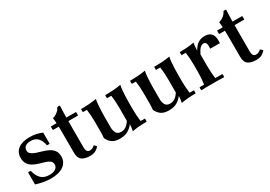

<svg xmlns="http://www.w3.org/2000/svg" viewBox="8 -1277 2777 1976"><g transform="rotate(-30 1397.0 -289.0)"><path d="M225 15Q184 15 139 7Q94 -1 51 -15V-158Q67 -161 83 -158Q97 -97 131.5 -61Q166 -25 231 -25Q274 -25 302 -42Q330 -59 330 -93Q330 -120 310.5 -135.5Q291 -151 260 -160.5Q229 -170 194.5 -180Q160 -190 129 -206.5Q98 -223 78.5 -251Q59 -279 59 -325Q59 -391 108 -428Q157 -465 245 -465Q286 -465 322.5 -457Q359 -449 391 -435V-303Q375 -300 359 -303Q347 -365 316.5 -395Q286 -425 237 -425Q193 -425 171 -408Q149 -391 149 -361Q149 -334 169.5 -318.5Q190 -303 222 -292Q254 -281 290 -271Q326 -261 358 -244.5Q390 -228 410 -201Q430 -174 430 -130Q430 -62 376.5 -23.5Q323 15 225 15Z M690 15Q630 15 595.5 -9.5Q561 -34 561 -97V-310Q561 -341 560.5 -376Q560 -411 558.5 -446Q557 -481 552 -513Q572 -518 591.5 -529.5Q611 -541 626 -557Q641 -573 647 -590Q663 -593 679 -590Q675 -520 674.5 -450Q674 -380 674 -309V-99Q674 -63 685 -49Q696 -35 717 -35Q732 -35 747.5 -42Q763 -49 775 -62Q783 -57 789 -50Q795 -43 801 -35Q783 -14 757.5 0.5Q732 15 690 15ZM491 -408Q488 -429 491 -450H789Q792 -429 789 -408Z M1197 -110 1207 -65Q1182 -31 1144 -8Q1106 15 1046 15Q987 15 954 -9Q921 -33 903 -74Q905 -89 906 -106.5Q907 -124 907 -139V-265Q907 -346 897 -413H850Q846 -432 850 -450Q898 -450 943 -453Q988 -456 1034 -464Q1028 -441 1025 -404.5Q1022 -368 1020.5 -330.5Q1019 -293 1019 -265V-133Q1019 -95 1035 -67.5Q1051 -40 1091 -40Q1124 -40 1150 -58Q1176 -76 1197 -110ZM1369 -37Q1373 -19 1369 0Q1322 0 1281.5 3Q1241 6 1197 14Q1201 -2 1203.5 -24.5Q1206 -47 1207 -65L1197 -110V-265Q1197 -346 1187 -413H1137Q1133 -432 1137 -450Q1186 -450 1232 -453Q1278 -456 1324 -464Q1318 -441 1315 -404.5Q1312 -368 1310.5 -330.5Q1309 -293 1309 -265V-185Q1309 -105 1319 -37Z M1779 -110 1789 -65Q1764 -31 1726 -8Q1688 15 1628 15Q1569 15 1536 -9Q1503 -33 1485 -74Q1487 -89 1488 -106.5Q1489 -124 1489 -139V-265Q1489 -346 1479 -413H1432Q1428 -432 1432 -450Q1480 -450 1525 -453Q1570 -456 1616 -464Q1610 -441 1607 -404.5Q1604 -368 1602.5 -330.5Q1601 -293 1601 -265V-133Q1601 -95 1617 -67.5Q1633 -40 1673 -40Q1706 -40 1732 -58Q1758 -76 1779 -110ZM1951 -37Q1955 -19 1951 0Q1904 0 1863.5 3Q1823 6 1779 14Q1783 -2 1785.5 -24.5Q1788 -47 1789 -65L1779 -110V-265Q1779 -346 1769 -413H1719Q1715 -432 1719 -450Q1768 -450 1814 -453Q1860 -456 1906 -464Q1900 -441 1897 -404.5Q1894 -368 1892.5 -330.5Q1891 -293 1891 -265V-185Q1891 -105 1901 -37Z M2018 2Q2014 -17 2018 -35H2072Q2077 -71 2079.5 -107.5Q2082 -144 2082 -185V-265Q2082 -346 2072 -413H2023Q2019 -432 2023 -450Q2069 -450 2109.5 -453Q2150 -456 2195 -464Q2190 -449 2188 -425Q2186 -401 2185 -373L2195 -323V-185Q2195 -144 2197.5 -107.5Q2200 -71 2205 -35H2289Q2293 -17 2289 2Q2234 0 2200.5 0Q2167 0 2139 0Q2111 0 2081 0Q2051 0 2018 2ZM2311 -323Q2315 -362 2307.5 -383.5Q2300 -405 2277 -405Q2255 -405 2235.5 -385.5Q2216 -366 2195 -323L2185 -373Q2209 -417 2242 -441Q2275 -465 2324 -465Q2367 -465 2390.5 -447.5Q2414 -430 2422 -398Q2430 -366 2426 -323Z M2665 15Q2605 15 2570.5 -9.5Q2536 -34 2536 -97V-310Q2536 -341 2535.5 -376Q2535 -411 2533.5 -446Q2532 -481 2527 -513Q2547 -518 2566.5 -529.5Q2586 -541 2601 -557Q2616 -573 2622 -590Q2638 -593 2654 -590Q2650 -520 2649.5 -450Q2649 -380 2649 -309V-99Q2649 -63 2660 -49Q2671 -35 2692 -35Q2707 -35 2722.5 -42Q2738 -49 2750 -62Q2758 -57 2764 -50Q2770 -43 2776 -35Q2758 -14 2732.5 0.5Q2707 15 2665 15ZM2466 -408Q2463 -429 2466 -450H2764Q2767 -429 2764 -408Z"/></g></svg>

Font: Poltawski Nowy SemiBold
Style: Regular
Weight: 600
Version: Version 1.001;gftools[0.9.25]